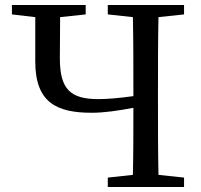

<svg xmlns="http://www.w3.org/2000/svg" viewBox="-20 -753 810 773"><path d="M721 -695V-733H414V-695L515 -684C517 -588 517 -491 517 -393V-366C459 -358 413 -354 376 -354C264 -354 221 -393 221 -518C221 -572 222 -629 222 -684L325 -695V-733H28V-695L122 -684V-505C122 -337 212 -299 350 -299C400 -299 460 -308 517 -319C517 -226 517 -137 515 -49L414 -38V0H721V-38L618 -49C616 -146 616 -243 616 -339V-393C616 -491 616 -589 618 -684Z"/></svg>

Font: Noto Serif CJK JP Medium
Style: Regular
Weight: 500
Designer: Ryoko NISHIZUKA 西塚涼子 (kana & ideographs); Frank Grießhammer (Latin, Greek & Cyrillic); Wenlong ZHANG 张文龙 (bopomofo); San
Foundry: Adobe Systems Incorporated
Version: Version 1.000;PS 1;hotconv 16.6.53;makeotf.lib2.5.65590